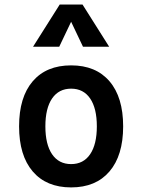

<svg xmlns="http://www.w3.org/2000/svg" viewBox="-20 -815 626 845"><path d="M293 9.8Q184.1 9.8 124 -60.5Q64 -130.9 64 -258.8Q64 -387.2 124 -457.3Q184.1 -527.3 293 -527.3Q401.9 -527.3 461.9 -457.3Q522 -387.2 522 -258.8Q522 -130.9 461.9 -60.5Q401.9 9.8 293 9.8ZM293 -92.8Q347.2 -92.8 376.7 -136.2Q406.2 -179.7 406.2 -258.8Q406.2 -338.4 376.7 -381.6Q347.2 -424.8 293 -424.8Q238.8 -424.8 209.2 -381.6Q179.7 -338.4 179.7 -258.8Q179.7 -179.7 209.2 -136.2Q238.8 -92.8 293 -92.8ZM125.5 -609.4 242.7 -794.9H343.3L460.4 -609.4H345.2L288.1 -729.5H297.9L240.7 -609.4Z"/></svg>

Font: Cascadia Code Medium
Style: Regular
Weight: 500
Monospace: yes
Designer: Aaron Bell
Foundry: Saja Typeworks
Version: Version 2407.024